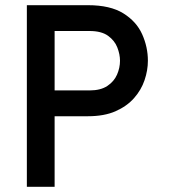

<svg xmlns="http://www.w3.org/2000/svg" viewBox="-20 -720 656 740"><path d="M83.5 0V-700H319Q405 -700 455.5 -668.5Q506 -637 528 -587.8Q550 -538.5 550 -486Q550 -449 537.2 -411.2Q524.5 -373.5 496.8 -342Q469 -310.5 425.2 -291.2Q381.5 -272 319 -272H190.5V0ZM190.5 -371.5H325Q368 -371.5 393.8 -388.8Q419.5 -406 431 -432.2Q442.5 -458.5 442.5 -486Q442.5 -510.5 432.2 -537Q422 -563.5 396.5 -582Q371 -600.5 325 -600.5H190.5Z"/></svg>

Font: Overpass Mono Light SemiBold
Style: Regular
Weight: 600
Monospace: yes
Version: Version 4.000